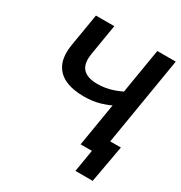

<svg xmlns="http://www.w3.org/2000/svg" viewBox="-201 -872 1106 1172"><g transform="rotate(30 352.0 -286.0)"><path d="M315.9 -262.7Q238.3 -262.7 184.1 -287.4Q129.9 -312 106.4 -365Q83 -418 97.2 -502L134.8 -727.5H264.2L228 -509.3Q220.2 -462.4 231.4 -431.4Q242.7 -400.4 272.5 -385.3Q302.2 -370.1 349.1 -370.1Q405.3 -370.1 457 -387.5Q508.8 -404.8 551.3 -431.6L532.7 -320.3Q480.5 -293 429.4 -277.8Q378.4 -262.7 315.9 -262.7ZM446.8 0 567.4 -727.5H697.3L576.7 0ZM500.5 156.2 526.4 0H486.3L503.4 -106H669.4L622.1 156.2Z"/></g></svg>

Font: Inter 28pt SemiBold
Style: Italic
Weight: 600
Italic angle: -9.3988°
Designer: Rasmus Andersson
Foundry: rsms
Version: Version 4.001;git-66647c0bb